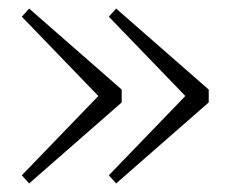

<svg xmlns="http://www.w3.org/2000/svg" viewBox="-20 -480 533 448"><path d="M251 -460 467 -271V-241L251 -52L234 -71L425 -269V-243L234 -441ZM48 -460 264 -271V-241L48 -52L31 -71L222 -269V-243L31 -441Z"/></svg>

Font: Source Serif 4 18pt Light
Style: Regular
Weight: 300
Designer: Frank Grießhammer
Foundry: Adobe Systems Incorporated
Version: Version 4.004;hotconv 1.0.116;makeotfexe 2.5.65601